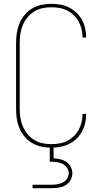

<svg xmlns="http://www.w3.org/2000/svg" viewBox="-20 -763 540 1003"><path d="M150 220V202H250Q265 202 280 199.5Q295 197 308.5 190Q322 183 330.5 170Q339 157 339 142Q339 127 330.5 114Q322 101 308.5 94Q295 87 280 84.5Q265 82 250 82H240V8Q215 8 190 1.5Q165 -5 143.5 -18.5Q122 -32 106 -52Q90 -72 80.5 -95.5Q71 -119 67.5 -144.5Q64 -170 64 -195V-540Q64 -566 68 -591.5Q72 -617 82 -641Q92 -665 109 -685.5Q126 -706 148 -719Q170 -732 195.5 -737.5Q221 -743 247 -743Q271 -743 294.5 -739Q318 -735 339.5 -724.5Q361 -714 378.5 -697.5Q396 -681 407.5 -660.5Q419 -640 424.5 -616.5Q430 -593 430 -570V-567H411V-569Q411 -591 406 -611.5Q401 -632 390.5 -651Q380 -670 364.5 -684.5Q349 -699 330 -708.5Q311 -718 290 -721.5Q269 -725 247 -725Q224 -725 201 -720Q178 -715 158 -702.5Q138 -690 123 -671.5Q108 -653 99 -631.5Q90 -610 86.5 -586.5Q83 -563 83 -540V-195Q83 -172 86.5 -148.5Q90 -125 99 -103.5Q108 -82 123 -63.5Q138 -45 158 -32.5Q178 -20 201 -15Q224 -10 247 -10Q269 -10 290 -13.5Q311 -17 330 -26.5Q349 -36 364.5 -50.5Q380 -65 390.5 -84Q401 -103 406 -123.5Q411 -144 411 -166V-168H430V-165Q430 -131 418.5 -98.5Q407 -66 383 -41.5Q359 -17 326.5 -5Q294 7 260 8V64Q277 65 294.5 69Q312 73 326.5 82.5Q341 92 349.5 108.5Q358 125 358 142Q358 161 348.5 178Q339 195 322.5 204.5Q306 214 287.5 217Q269 220 250 220Z"/></svg>

Font: Iosevka Curly Thin
Style: Regular
Weight: 100
Monospace: yes
Designer: Belleve Invis
Foundry: Belleve Invis
Version: Version 22.1.2; ttfautohint (v1.8.4)